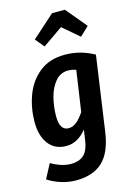

<svg xmlns="http://www.w3.org/2000/svg" viewBox="-149 -887 822 1181"><g transform="rotate(-15 262.0 -296.0)"><path d="M501 -496 433 -21Q415 105 354 162.5Q293 220 184 220Q138 220 91 205.5Q44 191 6 166L54 75Q122 114 181 114Q229 114 260 88.5Q291 63 301 -8L310 -70Q254 0 181 0Q109 0 69 -52Q29 -104 29 -192Q29 -280 58.5 -360.5Q88 -441 152 -493Q216 -545 315 -545Q414 -545 501 -496ZM166 -192Q166 -102 223 -102Q250 -102 274 -122Q298 -142 322 -178L360 -437Q334 -446 309 -446Q261 -446 228.5 -408Q196 -370 181 -312Q166 -254 166 -192ZM162 -683 306 -812H388L498 -680L441 -626L337 -715L209 -626Z"/></g></svg>

Font: Fira Sans Condensed SemiBold
Style: Italic
Weight: 600
Width: 3
Italic angle: -8°
Designer: bBox Type GmbH & Carrois Corporate GbR & Edenspiekermann AG
Foundry: bBox Type GmbH & Carrois Corporate GbR & Edenspiekermann AG
Version: Version 4.301